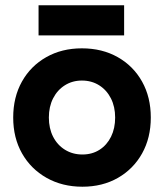

<svg xmlns="http://www.w3.org/2000/svg" viewBox="-20 -695 621 727"><path d="M292 12Q216 12 156.5 -21.5Q97 -55 63.5 -114Q30 -173 30 -250Q30 -327 63 -386Q96 -445 155 -478.5Q214 -512 290 -512Q367 -512 426 -478.5Q485 -445 518 -386Q551 -327 551 -250Q551 -173 518 -114Q485 -55 426.5 -21.5Q368 12 292 12ZM292 -110Q329 -110 357 -128Q385 -146 400.5 -177.5Q416 -209 416 -250Q416 -291 400 -322.5Q384 -354 355.5 -372Q327 -390 290 -390Q254 -390 225.5 -372Q197 -354 181 -322.5Q165 -291 165 -250Q165 -209 181 -177.5Q197 -146 226 -128Q255 -110 292 -110ZM126 -561V-675H450V-561Z"/></svg>

Font: Figtree Light
Style: Bold
Weight: 700
Version: Version 2.002